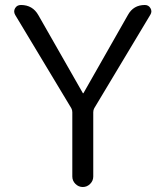

<svg xmlns="http://www.w3.org/2000/svg" viewBox="-20 -750 650 770"><path d="M266 -316 41 -690Q33 -704 40.5 -717Q48 -730 64 -730Q111 -730 134 -689L312 -377Q312 -376 313 -376Q315 -376 315 -377L493 -690Q515 -730 561 -730Q576 -730 583.5 -717Q591 -704 583 -691L358 -316Q354 -309 354 -300V-42Q354 -25 341.5 -12.5Q329 0 312 0Q295 0 282.5 -12.5Q270 -25 270 -42V-300Q270 -309 266 -316Z"/></svg>

Font: Rounded Mplus 1c
Style: Regular
Weight: 400
Version: Version 1.059.20150529